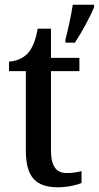

<svg xmlns="http://www.w3.org/2000/svg" viewBox="-20 -780 417 810"><path d="M256 -613V-600H296C324 -642 360 -708 377 -750V-760H287C280 -713 267 -656 256 -613ZM225 10C267 10 306 0 324 -8V-58C304 -53 284 -50 261 -50C217 -50 195 -79 195 -147V-480H315V-536H195V-659H139C130 -608 117 -578 98 -556C78 -534 49 -522 18 -520V-480H89V-146C89 -30 133 10 225 10Z"/></svg>

Font: Noto Serif Lao SemiCondensed Medium
Style: Regular
Weight: 500
Width: 4
Designer: Monotype Design Team
Foundry: Monotype Imaging Inc.
Version: Version 2.003